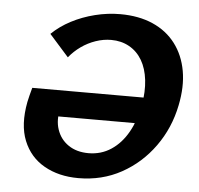

<svg xmlns="http://www.w3.org/2000/svg" viewBox="-50 -725 818 791"><g transform="rotate(5 358.5 -329.0)"><path d="M302 15Q221 15 161 -19Q101 -53 74.5 -118.5Q48 -184 66 -279Q68 -290 72.5 -307Q77 -324 81 -339L220 -307Q216 -300 211.5 -289Q207 -278 204 -266Q191 -217 204.5 -177Q218 -137 252 -114Q286 -91 335 -91Q387 -91 428.5 -118.5Q470 -146 497.5 -195Q525 -244 537 -308Q547 -364 541.5 -411.5Q536 -459 516 -493Q496 -527 463 -545.5Q430 -564 388 -564Q356 -564 324 -553Q292 -542 264.5 -522.5Q237 -503 216 -477L136 -567Q170 -600 215 -623.5Q260 -647 312 -660Q364 -673 416 -673Q493 -673 551 -647.5Q609 -622 645 -574.5Q681 -527 692.5 -462.5Q704 -398 688 -320Q669 -225 614.5 -149Q560 -73 480 -29Q400 15 302 15ZM142 -231 81 -339H583L560 -231Z"/></g></svg>

Font: Ysabeau ExtraBold
Style: Italic
Weight: 800
Italic angle: -12°
Designer: Christian Thalmann (Catharsis Fonts)
Version: Version 2.002